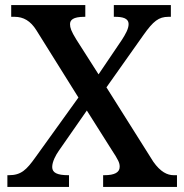

<svg xmlns="http://www.w3.org/2000/svg" viewBox="-20 -734 724 754"><path d="M9 0H251V-46H248C204 -46 185 -56 185 -78C185 -99 199 -125 211 -142L321 -300L417 -148C446 -104 450 -94 450 -79C450 -57 430 -46 390 -46H385V0H675V-46H662C637 -46 610 -59 582 -99L398 -391L543 -596C582 -651 603 -668 642 -668H651V-714H427V-668H430C461 -668 485 -663 485 -639C485 -621 473 -600 459 -578L367 -442L279 -580C260 -611 255 -625 255 -639C255 -655 266 -668 312 -668H315V-714H24V-668H37C72 -668 100 -652 123 -615L288 -351L119 -116C84 -67 63 -46 15 -46H9Z"/></svg>

Font: Noto Serif Oriya Medium
Style: Regular
Weight: 500
Designer: David Williams
Foundry: Google LLC, David Williams
Version: Version 1.051